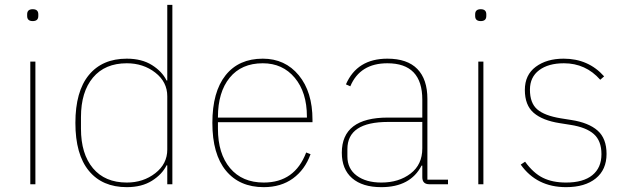

<svg xmlns="http://www.w3.org/2000/svg" viewBox="-20 -760 2581 792"><path d="M92 -694V-701Q92 -722 115 -722Q138 -722 138 -701V-694Q138 -673 115 -673Q92 -673 92 -694ZM105 0V-506H126V0Z M670 0V-78H667Q649 -41 607 -14.5Q565 12 503 12Q402 12 346.5 -55.5Q291 -123 291 -253Q291 -383 346.5 -450.5Q402 -518 503 -518Q565 -518 607 -491.5Q649 -465 667 -428H670V-740H691V0ZM503 -7Q571 -7 620.5 -45.5Q670 -84 670 -143V-363Q670 -422 620.5 -460.5Q571 -499 503 -499Q413 -499 363.5 -440Q314 -381 314 -277V-229Q314 -125 363.5 -66Q413 -7 503 -7Z M1068 12Q968 12 912 -56Q856 -124 856 -253Q856 -381 910.5 -449.5Q965 -518 1064 -518Q1156 -518 1212.5 -449.5Q1269 -381 1269 -266V-256H879V-229Q879 -126 929 -66.5Q979 -7 1068 -7Q1196 -7 1243 -131L1261 -124Q1238 -60 1188.5 -24Q1139 12 1068 12ZM1064 -499Q976 -499 927.5 -439.5Q879 -380 879 -277V-275H1246V-279Q1246 -379 1196 -439Q1146 -499 1064 -499Z M1828 0H1751Q1722 0 1722 -29V-77H1719Q1673 12 1553 12Q1475 12 1432.5 -25Q1390 -62 1390 -130Q1390 -275 1580 -275H1722V-349Q1722 -499 1578 -499Q1465 -499 1425 -404L1407 -412Q1453 -518 1578 -518Q1660 -518 1701.5 -475.5Q1743 -433 1743 -352V-19H1828ZM1553 -7Q1625 -7 1673.5 -44Q1722 -81 1722 -148V-257H1581Q1413 -257 1413 -145V-115Q1413 -64 1451.5 -35.5Q1490 -7 1553 -7Z M1940 -694V-701Q1940 -722 1963 -722Q1986 -722 1986 -701V-694Q1986 -673 1963 -673Q1940 -673 1940 -694ZM1953 0V-506H1974V0Z M2315 12Q2194 12 2128 -81L2146 -93Q2180 -46 2219.5 -26.5Q2259 -7 2315 -7Q2386 -7 2423.5 -37.5Q2461 -68 2461 -124Q2461 -179 2429.5 -207Q2398 -235 2333 -245L2289 -252Q2218 -263 2181.5 -294.5Q2145 -326 2145 -389Q2145 -451 2190 -484.5Q2235 -518 2305 -518Q2407 -518 2472 -445L2456 -431Q2396 -499 2306 -499Q2242 -499 2204 -470.5Q2166 -442 2166 -390Q2166 -335 2196 -309Q2226 -283 2293 -272L2337 -265Q2408 -254 2445 -221.5Q2482 -189 2482 -125Q2482 -60 2437.5 -24Q2393 12 2315 12Z"/></svg>

Font: IBM Plex Sans Thin
Style: Regular
Weight: 100
Designer: Mike Abbink, Paul van der Laan, Pieter van Rosmalen
Foundry: Bold Monday
Version: Version 3.0